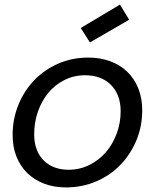

<svg xmlns="http://www.w3.org/2000/svg" viewBox="-20 -808 680 837"><path d="M600 -328Q600 -257 574.5 -196Q549 -135 504.5 -89Q460 -43 399 -17Q338 9 267 9Q215 9 172 -7.5Q129 -24 98.5 -54Q68 -84 51.5 -126Q35 -168 35 -219Q35 -289 60 -350.5Q85 -412 129 -458Q173 -504 233.5 -530.5Q294 -557 365 -557Q417 -557 460.5 -541Q504 -525 535 -495Q566 -465 583 -422.5Q600 -380 600 -328ZM129 -223Q129 -184 140.5 -155Q152 -126 172.5 -106.5Q193 -87 220 -77.5Q247 -68 278 -68Q328 -68 370 -89Q412 -110 442 -145Q472 -180 489 -226.5Q506 -273 506 -323Q506 -363 493.5 -392.5Q481 -422 460 -441.5Q439 -461 411 -470.5Q383 -480 352 -480Q302 -480 260.5 -459Q219 -438 190 -402.5Q161 -367 145 -320.5Q129 -274 129 -223ZM543 -722 372 -623 332 -686 503 -788Z"/></svg>

Font: SVN-Poppins
Style: Italic
Weight: 400
Italic angle: -10°
Designer: Ninad Kale (Devanagari), Jonny Pinhorn (Latin)
Foundry: Indian Type Foundry
Version: Version 3.002 2017; ttfautohint (v1.8.3)